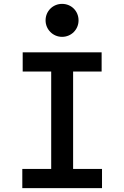

<svg xmlns="http://www.w3.org/2000/svg" viewBox="-20 -970 640 990"><path d="M95 0H506V-99H357V-601H504V-700H97V-601H244V-99H95ZM215 -865C215 -818 253 -780 300 -780C348 -780 385 -818 385 -865C385 -913 348 -950 300 -950C253 -950 215 -913 215 -865Z"/></svg>

Font: CommitMono
Style: 600Regular
Weight: 600
Monospace: yes
Designer: Eigil Nikolajsen
Foundry: Eigil Nikolajsen
Version: Version 1.143